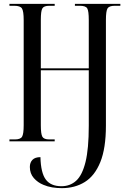

<svg xmlns="http://www.w3.org/2000/svg" viewBox="-20 -734 670 997"><path d="M301 243Q276 243 251.5 239Q227 235 206 226Q176 214 155.5 190.5Q135 167 135 133Q135 110 148.5 96Q162 82 190 82Q192 164 218 198.5Q244 233 299 233Q344 233 375.5 204.5Q407 176 424 107.5Q441 39 441 -81V-369H192V-84Q192 -38 200 -24Q208 -10 236 -10H264V0H29V-10H57Q86 -10 94.5 -24Q103 -38 103 -84V-629Q103 -676 94 -690Q85 -704 54 -704H29V-714H264V-704H236Q208 -704 200 -690.5Q192 -677 192 -631V-379H441V-630Q441 -677 433 -690.5Q425 -704 395 -704H369V-714H605V-704H576Q547 -704 538.5 -690.5Q530 -677 530 -630V-82Q530 36 501 107.5Q472 179 420.5 211Q369 243 301 243Z"/></svg>

Font: Noto Serif Display ExtraCondensed
Style: Regular
Weight: 400
Width: 2
Designer: Monotype Design Team
Foundry: Monotype Imaging Inc.
Version: Version 2.009